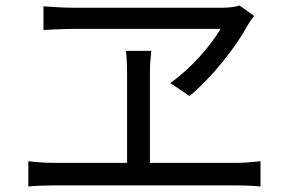

<svg xmlns="http://www.w3.org/2000/svg" viewBox="-20 -712 1040 698"><path d="M782 -607C744 -543 675 -464 599 -410L669 -363C751 -431 837 -540 881 -621C887 -633 895 -642 904 -654L851 -692C836 -687 813 -684 791 -684H240C206 -684 169 -687 138 -689V-603C138 -603 208 -607 245 -607ZM525 -120V-448C525 -474 527 -499 530 -527H438C441 -500 442 -471 442 -448V-120H173C144 -120 113 -122 83 -126V-34C114 -37 145 -38 173 -38H842C862 -38 899 -37 927 -34V-126C900 -123 873 -120 842 -120Z"/></svg>

Font: Noto Sans Mono CJK JP Regular
Style: Regular
Weight: 400
Designer: Ryoko NISHIZUKA (kana & ideographs); Paul D. Hunt (Latin, Greek & Cyrillic); Wenlong ZHANG (bopomofo); Sandoll Communica
Foundry: Adobe Systems Incorporated
Version: Version 1.004;PS 1.004;hotconv 1.0.82;makeotf.lib2.5.63406